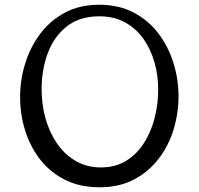

<svg xmlns="http://www.w3.org/2000/svg" viewBox="-20 -779 840 812"><path d="M401 13Q317 13 254 -19Q191 -51 149 -105.5Q107 -160 86 -228Q65 -296 65 -368Q65 -441 86.5 -510.5Q108 -580 150 -636Q192 -692 254.5 -725.5Q317 -759 399 -759Q482 -759 545 -726Q608 -693 650 -637.5Q692 -582 713.5 -513Q735 -444 735 -372Q735 -300 714 -231Q693 -162 650.5 -107Q608 -52 546 -19.5Q484 13 401 13ZM406 -71Q469 -71 514.5 -99.5Q560 -128 590 -176Q620 -224 634.5 -282Q649 -340 649 -400Q649 -461 633 -516.5Q617 -572 586 -615.5Q555 -659 508.5 -684.5Q462 -710 400 -710Q316 -710 262 -667Q208 -624 182 -554Q156 -484 156 -402Q156 -336 173 -276.5Q190 -217 222 -171Q254 -125 300.5 -98Q347 -71 406 -71Z"/></svg>

Font: Marhey Light Light
Style: Regular
Weight: 300
Version: Version 1.000